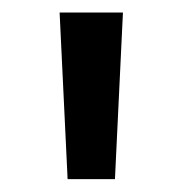

<svg xmlns="http://www.w3.org/2000/svg" viewBox="-20 -767 290 305"><path d="M74.7 -747.1H175.3L162.6 -482.4H87.4Z"/></svg>

Font: Inder
Style: Regular
Weight: 400
Designer: Irina Smirnova
Foundry: Irina Smirnova
Version: Version 1.001